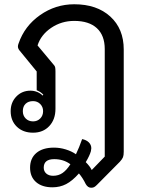

<svg xmlns="http://www.w3.org/2000/svg" viewBox="-20 -613 660 900"><path d="M382 250Q368 221 350 200Q319 235 290 250Q261 265 226 265Q177 265 149 240.5Q121 216 121 173Q121 129 150.5 104Q180 79 233 79Q261 79 288.5 87.5Q316 96 336 110Q351 79 365 39Q385 43 396.5 54.5Q408 66 408 82Q408 86 406 96Q400 117 382 147Q402 167 410 184L471 121V-383Q471 -447 434 -481Q397 -515 328 -515Q268 -515 220 -482.5Q172 -450 156 -400L232 -309Q237 -304 238.5 -297.5Q240 -291 240 -278V-103Q240 -53 211 -22Q182 9 135 9Q88 9 59 -19Q30 -47 30 -92Q30 -133 56.5 -160.5Q83 -188 123 -188Q139 -188 154 -182Q169 -176 180 -165L183 -169Q172 -182 152 -190V-278L71 -377Q64 -386 64 -395Q64 -402 67 -409Q95 -491 167.5 -542Q240 -593 328 -593Q434 -593 497 -535.5Q560 -478 560 -381V98Q560 115 556.5 124Q553 133 542 145L434 254Q426 262 420.5 264.5Q415 267 407 267Q392 267 382 250ZM182 -92Q182 -112 168.5 -125.5Q155 -139 135 -139Q113 -139 100 -126.5Q87 -114 87 -92Q87 -71 100.5 -57.5Q114 -44 135 -44Q155 -44 168.5 -57.5Q182 -71 182 -92ZM310 157Q278 133 234 133Q185 133 185 173Q185 190 197 200.5Q209 211 229 211Q254 211 273 198Q292 185 310 157Z"/></svg>

Font: K2D
Style: Regular
Weight: 400
Version: Version 1.000; ttfautohint (v1.6)